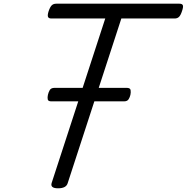

<svg xmlns="http://www.w3.org/2000/svg" viewBox="-20 -1003 1010 1038"><path d="M294 15Q251 15 259 -13L549 -903H258Q243 -903 239.5 -912Q236 -921 243 -943Q251 -966 260 -974.5Q269 -983 284 -983H950Q965 -983 968.5 -974.5Q972 -966 964 -943Q957 -921 948 -912Q939 -903 924 -903H636L346 -13Q342 1 329 8Q316 15 294 15ZM258 -455Q240 -455 238 -466Q236 -477 239 -490Q242 -504 249 -516Q256 -528 275 -528H665Q684 -528 686 -516Q688 -504 685 -490Q682 -477 675 -466Q668 -455 650 -455Z"/></svg>

Font: Playwrite SK
Style: Regular
Weight: 400
Designer: Veronika Burian, José Scaglione
Foundry: TypeTogether
Version: Version 1.002